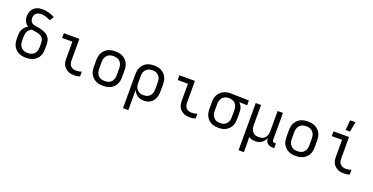

<svg xmlns="http://www.w3.org/2000/svg" viewBox="-29 -1675 5457 2810"><g transform="rotate(20 2700.0 -270.0)"><path d="M300 8Q271 8 241.5 3Q212 -2 186 -15Q160 -28 138.5 -49Q117 -70 103.5 -96Q90 -122 85 -151.5Q80 -181 80 -210V-263Q80 -289 85 -314.5Q90 -340 103 -362Q116 -384 135 -401.5Q154 -419 177 -431Q159 -440 145 -455.5Q131 -471 122 -489.5Q113 -508 108.5 -528Q104 -548 104 -569Q104 -592 109.5 -615.5Q115 -639 126.5 -660Q138 -681 155.5 -697.5Q173 -714 194.5 -724.5Q216 -735 240 -739Q264 -743 287 -743Q338 -743 386.5 -729Q435 -715 480 -692L442 -627Q407 -645 369.5 -657.5Q332 -670 293 -670Q272 -670 252 -664Q232 -658 216.5 -644.5Q201 -631 194 -611Q187 -591 187 -570Q187 -552 193 -534Q199 -516 212 -503.5Q225 -491 242.5 -485Q260 -479 278 -476.5Q296 -474 314.5 -471Q333 -468 350.5 -464Q368 -460 385.5 -454.5Q403 -449 420 -441.5Q437 -434 452 -423.5Q467 -413 479 -399.5Q491 -386 500 -370Q509 -354 513.5 -336Q518 -318 519 -300Q520 -282 520 -263V-210Q520 -181 515 -151.5Q510 -122 496.5 -96Q483 -70 461.5 -49Q440 -28 414 -15Q388 -2 358.5 3Q329 8 300 8ZM300 -66Q319 -66 337.5 -69.5Q356 -73 373 -82Q390 -91 402.5 -105Q415 -119 423 -136.5Q431 -154 434 -172.5Q437 -191 437 -210V-263Q437 -286 432.5 -309Q428 -332 413 -350Q398 -368 377 -378Q356 -388 333.5 -393Q311 -398 288.5 -401.5Q266 -405 243 -409Q222 -401 206 -385.5Q190 -370 180 -350Q170 -330 166.5 -308Q163 -286 163 -263V-210Q163 -191 166 -172.5Q169 -154 177 -136.5Q185 -119 197.5 -105Q210 -91 227 -82Q244 -73 262.5 -69.5Q281 -66 300 -66Z M1056 8Q1030 8 1004.5 4Q979 0 955.5 -11Q932 -22 912.5 -39.5Q893 -57 880.5 -80Q868 -103 863.5 -128.5Q859 -154 859 -180V-446H699V-520H941V-180Q941 -157 948 -134.5Q955 -112 971.5 -95.5Q988 -79 1010.5 -72.5Q1033 -66 1056 -66Q1078 -66 1099 -70Q1120 -74 1139 -82V-8Q1120 0 1099 4Q1078 8 1056 8Z M1500 8Q1471 8 1441.5 3Q1412 -2 1386 -15Q1360 -28 1338.5 -49Q1317 -70 1303.5 -96Q1290 -122 1285 -151.5Q1280 -181 1280 -210V-310Q1280 -339 1285 -368.5Q1290 -398 1303.5 -424Q1317 -450 1338.5 -471Q1360 -492 1386 -505Q1412 -518 1441.5 -523Q1471 -528 1500 -528Q1529 -528 1558.5 -523Q1588 -518 1614 -505Q1640 -492 1661.5 -471Q1683 -450 1696.5 -424Q1710 -398 1715 -368.5Q1720 -339 1720 -310V-210Q1720 -181 1715 -151.5Q1710 -122 1696.5 -96Q1683 -70 1661.5 -49Q1640 -28 1614 -15Q1588 -2 1558.5 3Q1529 8 1500 8ZM1500 -66Q1519 -66 1537.5 -69.5Q1556 -73 1573 -82Q1590 -91 1602.5 -105Q1615 -119 1623 -136.5Q1631 -154 1634 -172.5Q1637 -191 1637 -210V-310Q1637 -329 1634 -347.5Q1631 -366 1623 -383.5Q1615 -401 1602.5 -415Q1590 -429 1573 -438Q1556 -447 1537.5 -450.5Q1519 -454 1500 -454Q1481 -454 1462.5 -450.5Q1444 -447 1427 -438Q1410 -429 1397.5 -415Q1385 -401 1377 -383.5Q1369 -366 1366 -347.5Q1363 -329 1363 -310V-210Q1363 -191 1366 -172.5Q1369 -154 1377 -136.5Q1385 -119 1397.5 -105Q1410 -91 1427 -82Q1444 -73 1462.5 -69.5Q1481 -66 1500 -66Z M1888 215V-310Q1888 -339 1893 -368Q1898 -397 1911 -423Q1924 -449 1944.5 -470Q1965 -491 1991 -504.5Q2017 -518 2046 -523Q2075 -528 2104 -528Q2133 -528 2162 -523Q2191 -518 2217 -504.5Q2243 -491 2263.5 -470Q2284 -449 2297 -423Q2310 -397 2315 -368Q2320 -339 2320 -310V-210Q2320 -183 2316.5 -156Q2313 -129 2303.5 -104Q2294 -79 2277.5 -57Q2261 -35 2239 -20Q2217 -5 2190.5 1.5Q2164 8 2137 8Q2110 8 2083.5 2Q2057 -4 2035 -19Q2013 -34 1996.5 -55.5Q1980 -77 1971 -101V215ZM2104 -66Q2123 -66 2141.5 -69.5Q2160 -73 2176 -82.5Q2192 -92 2204.5 -106Q2217 -120 2224.5 -137Q2232 -154 2234.5 -172.5Q2237 -191 2237 -210V-310Q2237 -329 2234.5 -347.5Q2232 -366 2224.5 -383Q2217 -400 2204.5 -414Q2192 -428 2176 -437.5Q2160 -447 2141.5 -450.5Q2123 -454 2104 -454Q2085 -454 2066.5 -450.5Q2048 -447 2032 -437.5Q2016 -428 2003.5 -414Q1991 -400 1983.5 -383Q1976 -366 1973.5 -347.5Q1971 -329 1971 -310V-210Q1971 -191 1973.5 -172.5Q1976 -154 1983.5 -137Q1991 -120 2003.5 -106Q2016 -92 2032 -82.5Q2048 -73 2066.5 -69.5Q2085 -66 2104 -66Z M2856 8Q2830 8 2804.5 4Q2779 0 2755.5 -11Q2732 -22 2712.5 -39.5Q2693 -57 2680.5 -80Q2668 -103 2663.5 -128.5Q2659 -154 2659 -180V-446H2499V-520H2741V-180Q2741 -157 2748 -134.5Q2755 -112 2771.5 -95.5Q2788 -79 2810.5 -72.5Q2833 -66 2856 -66Q2878 -66 2899 -70Q2920 -74 2939 -82V-8Q2920 0 2899 4Q2878 8 2856 8Z M3296 8Q3267 8 3238 3Q3209 -2 3183 -15.5Q3157 -29 3136.5 -50Q3116 -71 3103 -97Q3090 -123 3085 -152Q3080 -181 3080 -210V-310Q3080 -338 3084.5 -366Q3089 -394 3101 -419Q3113 -444 3132.5 -465Q3152 -486 3176.5 -499.5Q3201 -513 3228 -520.5Q3255 -528 3283 -528H3300L3581 -520V-447L3455 -450Q3470 -437 3481 -421Q3492 -405 3499.5 -387Q3507 -369 3509.5 -349.5Q3512 -330 3512 -310V-210Q3512 -181 3507 -152Q3502 -123 3489 -97Q3476 -71 3455.5 -50Q3435 -29 3409 -15.5Q3383 -2 3354 3Q3325 8 3296 8ZM3296 -66Q3315 -66 3333.5 -69.5Q3352 -73 3368 -82.5Q3384 -92 3396.5 -106Q3409 -120 3416.5 -137Q3424 -154 3426.5 -172.5Q3429 -191 3429 -210V-310Q3429 -327 3427 -344.5Q3425 -362 3418.5 -378.5Q3412 -395 3401.5 -409Q3391 -423 3376.5 -433Q3362 -443 3345 -448Q3328 -453 3311 -454H3300Q3298 -455 3295.5 -455Q3293 -455 3291 -455Q3273 -455 3255 -450Q3237 -445 3221.5 -435.5Q3206 -426 3194.5 -412Q3183 -398 3175.5 -381Q3168 -364 3165.5 -346Q3163 -328 3163 -310V-210Q3163 -191 3165.5 -172.5Q3168 -154 3175.5 -137Q3183 -120 3195.5 -106Q3208 -92 3224 -82.5Q3240 -73 3258.5 -69.5Q3277 -66 3296 -66Z M3688 215V-520H3771V-210Q3771 -192 3773.5 -173.5Q3776 -155 3783 -138Q3790 -121 3802 -106.5Q3814 -92 3829.5 -82.5Q3845 -73 3863.5 -69.5Q3882 -66 3900 -66Q3918 -66 3936.5 -69.5Q3955 -73 3970.5 -82.5Q3986 -92 3998 -106.5Q4010 -121 4017 -138Q4024 -155 4026.5 -173.5Q4029 -192 4029 -210V-520H4112V-98Q4112 -92 4114 -85.5Q4116 -79 4120.5 -74Q4125 -69 4131.5 -67.5Q4138 -66 4145 -66H4168V8H4145Q4123 8 4100.5 2Q4078 -4 4061.5 -18.5Q4045 -33 4037 -54.5Q4029 -76 4029 -98V-100Q4020 -76 4004 -55Q3988 -34 3966.5 -19Q3945 -4 3919.5 2Q3894 8 3867 8Q3841 8 3815 1.5Q3789 -5 3767 -20Q3769 12 3770 44Q3771 76 3771 107V215Z M4500 8Q4471 8 4441.5 3Q4412 -2 4386 -15Q4360 -28 4338.5 -49Q4317 -70 4303.5 -96Q4290 -122 4285 -151.5Q4280 -181 4280 -210V-310Q4280 -339 4285 -368.5Q4290 -398 4303.5 -424Q4317 -450 4338.5 -471Q4360 -492 4386 -505Q4412 -518 4441.5 -523Q4471 -528 4500 -528Q4529 -528 4558.5 -523Q4588 -518 4614 -505Q4640 -492 4661.5 -471Q4683 -450 4696.5 -424Q4710 -398 4715 -368.5Q4720 -339 4720 -310V-210Q4720 -181 4715 -151.5Q4710 -122 4696.5 -96Q4683 -70 4661.5 -49Q4640 -28 4614 -15Q4588 -2 4558.5 3Q4529 8 4500 8ZM4500 -66Q4519 -66 4537.5 -69.5Q4556 -73 4573 -82Q4590 -91 4602.5 -105Q4615 -119 4623 -136.5Q4631 -154 4634 -172.5Q4637 -191 4637 -210V-310Q4637 -329 4634 -347.5Q4631 -366 4623 -383.5Q4615 -401 4602.5 -415Q4590 -429 4573 -438Q4556 -447 4537.5 -450.5Q4519 -454 4500 -454Q4481 -454 4462.5 -450.5Q4444 -447 4427 -438Q4410 -429 4397.5 -415Q4385 -401 4377 -383.5Q4369 -366 4366 -347.5Q4363 -329 4363 -310V-210Q4363 -191 4366 -172.5Q4369 -154 4377 -136.5Q4385 -119 4397.5 -105Q4410 -91 4427 -82Q4444 -73 4462.5 -69.5Q4481 -66 4500 -66Z M5256 8Q5230 8 5204.5 4Q5179 0 5155.5 -11Q5132 -22 5112.5 -39.5Q5093 -57 5080.5 -80Q5068 -103 5063.5 -128.5Q5059 -154 5059 -180V-446H4899V-520H5141V-180Q5141 -157 5148 -134.5Q5155 -112 5171.5 -95.5Q5188 -79 5210.5 -72.5Q5233 -66 5256 -66Q5278 -66 5299 -70Q5320 -74 5339 -82V-8Q5320 0 5299 4Q5278 8 5256 8ZM5059 -600 5072 -755H5155L5127 -600Z"/></g></svg>

Font: Iosevka Extended
Style: Regular
Weight: 400
Width: 7
Monospace: yes
Designer: Belleve Invis
Foundry: Belleve Invis
Version: Version 32.5.0; ttfautohint (v1.8.4)